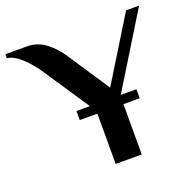

<svg xmlns="http://www.w3.org/2000/svg" viewBox="-149 -780 906 900"><g transform="rotate(-20 303.5 -330.0)"><path d="M412 -296H490V-251H409V0H279V-251H191V-296H258L102 -530Q72 -573 36.5 -605Q1 -637 -31 -640V-660H78Q129 -660 170.5 -628Q212 -596 241 -550L377 -345L571 -660H636Z"/></g></svg>

Font: Philosopher
Style: Bold
Weight: 700
Designer: Jovanny Lemonad
Foundry: Jovanny Lemonad
Version: Version 2.000